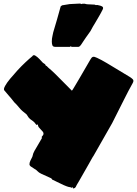

<svg xmlns="http://www.w3.org/2000/svg" viewBox="-20 -997 774 1082"><path d="M391 65V59H388Q386 59 386 60L383 61Q380 61 380 59L365 56Q357 54 337.5 45.5Q318 37 301 28Q284 19 281 18Q276 18 273 13Q270 8 267 7L212 -18Q199 -24 190 -33.5Q181 -43 176 -44L152 -60Q146 -66 146 -70Q146 -81 151 -91Q156 -101 161 -111Q163 -114 165 -123.5Q167 -133 170 -138Q172 -144 183.5 -162.5Q195 -181 217 -220Q213 -223 215.5 -226.5Q218 -230 222 -234.5Q226 -239 225 -246.5Q224 -254 211 -266Q203 -274 198 -280.5Q193 -287 194 -296Q189 -294 189 -293H187L185 -294Q182 -297 182 -297Q173 -310 165 -315Q157 -320 149 -326.5Q141 -333 130 -352Q103 -372 88.5 -390Q74 -408 60 -421Q45 -441 27 -461Q9 -481 4 -488Q-1 -495 8.5 -512.5Q18 -530 37 -553Q56 -576 78.5 -600.5Q101 -625 123.5 -646Q146 -667 162 -680Q168 -690 179 -683.5Q190 -677 202 -664.5Q214 -652 222 -643Q227 -640 229 -638.5Q231 -637 234 -635L240 -624L242 -627Q244 -625 245.5 -622.5Q247 -620 253 -615Q271 -600 288 -583.5Q305 -567 327.5 -544Q350 -521 385 -486Q386 -485 397.5 -504.5Q409 -524 426 -552.5Q443 -581 460 -611Q477 -641 489 -661Q496 -674 503.5 -676.5Q511 -679 527 -671Q549 -661 582 -641.5Q615 -622 650 -600.5Q685 -579 712 -563Q719 -559 727.5 -551Q736 -543 728 -529Q718 -512 703.5 -484Q689 -456 679 -436L612 -303L506 -117Q505 -117 497 -102.5Q489 -88 476.5 -66Q464 -44 450.5 -20.5Q437 3 426.5 21.5Q416 40 412 46Q407 59 402 62Q397 65 391 65ZM385 -733 377 -736 374 -733H291Q279 -733 275.5 -741Q272 -749 272 -763Q272 -780 275.5 -793.5Q279 -807 280 -815Q291 -851 301 -886Q311 -921 322 -961L330 -967L373 -974L432 -977L438 -974Q442 -976 448 -976H458Q460 -976 461 -975Q462 -974 465 -974L471 -973L513 -971L521 -968Q523 -968 523 -969H528Q549 -965 555 -961Q561 -958 561 -952Q561 -948 558 -942Q556 -937 548 -923Q546 -919 538.5 -906Q531 -893 518 -871Q513 -862 509 -856Q505 -850 503 -846L490 -822Q473 -798 464 -785.5Q455 -773 450.5 -765.5Q446 -758 439 -748Q429 -733 422 -733Z"/></svg>

Font: Sigmar
Style: Regular
Weight: 400
Designer: Vernon Adams
Foundry: Vernon Adams
Version: Version 1.000; ttfautohint (v1.8.4.7-5d5b);gftools[0.9.24]